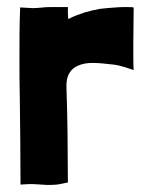

<svg xmlns="http://www.w3.org/2000/svg" viewBox="-20 -519 408 543"><path d="M112 4C122 4 132 4 141 3C150 2 161 -1 172 -3C172 -34 171 -127 171 -141C171 -165 169 -248 168 -269C167 -288 170 -302 176 -312C182 -322 190 -329 200 -333C213 -339 227 -341 241 -341C262 -341 276 -339 304 -336C320 -334 342 -326 358 -321C357 -330 357 -357 357 -391C357 -400 358 -474 358 -497C358 -499 349 -499 339 -499C328 -499 316 -499 308 -498C294 -497 279 -496 263 -494C247 -491 233 -488 220 -484C208 -480 187 -473 173 -465C173 -473 171 -491 172 -481V-499H122C103 -499 91 -496 72 -496C68 -496 39 -498 37 -498C35 -450 35 -402 35 -355C35 -317 35 -280 36 -243C37 -161 38 -79 38 3C54 2 68 1 80 2C91 3 102 3 112 4Z"/></svg>

Font: Londrina Solid CC
Style: CC
Weight: 400
Designer: Marcelo Magalhaes
Foundry: Tipos Pereira
Version: Version 1.003;FEAKit 1.0